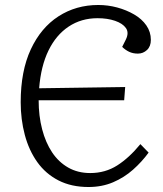

<svg xmlns="http://www.w3.org/2000/svg" viewBox="-20 -736 655 770"><path d="M485 -578Q498 -605 485 -623.5Q472 -642 441.5 -652.5Q411 -663 371 -663Q306 -663 255.5 -629.5Q205 -596 174.5 -533.5Q144 -471 137 -382L482 -387L478 -334H135Q135 -271 149 -217.5Q163 -164 189 -125Q215 -86 253.5 -64Q292 -42 342 -42Q402 -42 450 -72.5Q498 -103 543 -158L576 -124Q549 -87 513.5 -55.5Q478 -24 433.5 -5Q389 14 335 14Q266 14 214.5 -12.5Q163 -39 129.5 -86Q96 -133 79.5 -195Q63 -257 63 -326Q63 -451 103.5 -538Q144 -625 214.5 -670.5Q285 -716 374 -716Q413 -716 450 -706Q487 -696 518 -678Q549 -660 567 -634Q585 -608 585 -576Q585 -550 569.5 -535.5Q554 -521 533 -521Q513 -521 497.5 -528.5Q482 -536 470 -548Z"/></svg>

Font: Literata Light
Style: Italic
Weight: 300
Italic angle: -2°
Designer: Latin by Veronika Burian and Jose Scaglione. Greek by Irene Vlachou. Cyrillic by Vera Evstafieva
Foundry: TypeTogether
Version: Version 3.103;gftools[0.9.29]